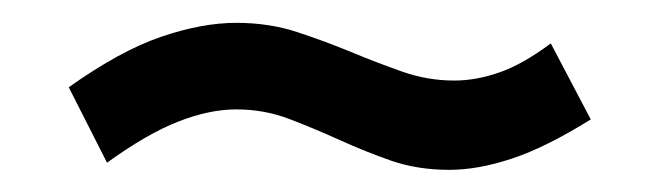

<svg xmlns="http://www.w3.org/2000/svg" viewBox="-20 -422 581 169"><path d="M40.5 -345.2Q85.9 -377.4 121.8 -389.6Q157.7 -401.9 188 -401.9Q216.8 -401.9 241.5 -393.8Q266.1 -385.7 289.1 -376.2Q312 -366.7 334.2 -358.9Q356.4 -351.1 379.9 -351.1Q398.9 -351.1 419.4 -358.2Q439.9 -365.2 464.8 -383.8L500 -316.9Q460.9 -292.5 430.9 -282.5Q400.9 -272.5 375.5 -272.5Q347.7 -272.5 324.5 -280.5Q301.3 -288.6 279.3 -298.6Q257.3 -308.6 235.1 -317.1Q212.9 -325.7 188 -325.7Q164.1 -325.7 136.7 -314.9Q109.4 -304.2 74.2 -278.8Z"/></svg>

Font: PT Astra Sans
Style: Regular
Weight: 400
Designer: A.Korolkova, I. Chaeva
Foundry: ParaType Ltd
Version: Version 1.001; ttfautohint (v1.6)